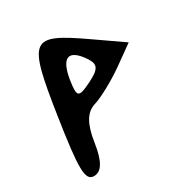

<svg xmlns="http://www.w3.org/2000/svg" viewBox="-164 -882 916 959"><g transform="rotate(-30 294.0 -402.5)"><path d="M97 -404C53 -116 54 -50 105 -50C148 -50 175 -94 190 -194C205 -294 235 -344 288 -360C329 -372 415 -419 476 -462L588 -542L434 -649C181 -825 159 -808 97 -404ZM370 -571C400 -525 389 -503 316 -467C235 -427 226 -433 240 -525C259 -646 308 -664 370 -571Z"/></g></svg>

Font: Hussar Skorodowane
Style: Ky
Weight: 700
Foundry: Cannot Into Space Fonts
Version: Version 0.892